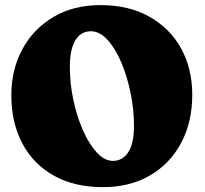

<svg xmlns="http://www.w3.org/2000/svg" viewBox="-20 -736 822 771"><path d="M384 -715.5Q497 -715.5 579.5 -669.2Q662 -623 707 -542Q752 -461 752 -355.5Q752 -246.5 707.8 -162.8Q663.5 -79 582.8 -31.8Q502 15.5 393 15.5Q279 15.5 196.5 -30.5Q114 -76.5 69.8 -159.8Q25.5 -243 25.5 -354.5Q25.5 -456 69.5 -537.8Q113.5 -619.5 194 -667.5Q274.5 -715.5 384 -715.5ZM518 -232.5Q518 -297 504.2 -363.5Q490.5 -430 466.8 -486Q443 -542 411.5 -576.2Q380 -610.5 345 -610.5Q304.5 -610.5 282.5 -574Q260.5 -537.5 260.5 -467.5Q260.5 -401.5 274.5 -335Q288.5 -268.5 313 -213Q337.5 -157.5 368.5 -123.8Q399.5 -90 433.5 -90Q472 -90 495 -124.5Q518 -159 518 -232.5Z"/></svg>

Font: Fraunces 72pt SuperSoft Black
Style: Regular
Weight: 900
Version: Version 1.000;[0bf87f6ff]